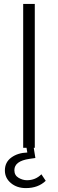

<svg xmlns="http://www.w3.org/2000/svg" viewBox="-20 -753 295 978"><path d="M98.1 -732.9H157.2V0H151.9L160.2 51.8L129.9 56.2Q53.2 67.4 53.2 113.8Q53.2 140.1 74.5 152.6Q95.7 165 117.2 165Q160.6 165 190.9 134.8L212.9 168Q174.3 205.1 111.8 205.1Q65.9 205.1 35.4 179.4Q4.9 153.8 4.9 115.2Q4.9 73.2 37.8 49.3Q70.8 25.4 119.1 23.9L115.2 0H98.1Z"/></svg>

Font: Kreadon Light
Style: Regular
Weight: 300
Designer: kohakuno
Foundry: StudioGnu
Version: Version 1.000;Glyphs 3.1.2 (3151)